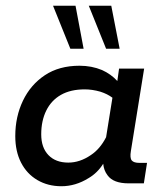

<svg xmlns="http://www.w3.org/2000/svg" viewBox="-20 -636 566 666"><path d="M193 10Q146 10 109.5 -11.5Q73 -33 53 -72Q33 -111 33 -164Q33 -231 59.5 -286.5Q86 -342 135.5 -375Q185 -408 256 -408Q298 -408 334 -393Q365 -379 387 -355L393 -398H480L434 -112Q430 -88 437 -79.5Q444 -71 464 -71H490L479 0H426Q373 0 353 -28Q340 -45 338 -68Q318 -36 287 -18Q242 10 193 10ZM217 -72Q257 -72 295 -98Q327 -119 348 -160L370 -297Q353 -310 328 -318Q300 -326 274 -326Q225 -326 191.5 -307Q158 -288 140.5 -252.5Q123 -217 123 -170Q123 -124 148 -98Q173 -72 217 -72ZM348 -467 288 -616H366L395 -467ZM224 -467 164 -616H242L270 -467Z"/></svg>

Font: Rokkitt SemiBold Medium
Style: Italic
Weight: 500
Italic angle: -9°
Version: Version 3.103